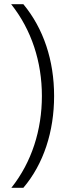

<svg xmlns="http://www.w3.org/2000/svg" viewBox="-20 -978 318 912"><path d="M237 -522C237 -691 187 -842 91 -958H33C130 -836 179 -684 179 -522C179 -361 131 -208 34 -86H91C187 -199 237 -353 237 -522Z"/></svg>

Font: Noto Sans Khmer UI ExtraCondensed Light
Style: Regular
Weight: 300
Width: 2
Designer: Danh Hong and the Monotype Design Team
Foundry: Monotype Imaging Inc.
Version: Version 2.002